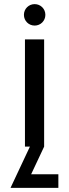

<svg xmlns="http://www.w3.org/2000/svg" viewBox="-20 -711 335 931"><path d="M101 0H125L31 200H263V134H131L194 0V-520H101ZM96 -639C96 -610 119 -587 148 -587C177 -587 200 -610 200 -639C200 -668 177 -691 148 -691C119 -691 96 -668 96 -639Z"/></svg>

Font: Grotesk 02 Mince
Style: Bold
Weight: 400
Designer: Frank Adebiaye, contributions by Jérémy Landes, Ariel Martín Pérez
Foundry: Velvetyne Type Foundry
Version: Version 3.000;Glyphs 3.1.2 (3150)